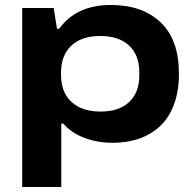

<svg xmlns="http://www.w3.org/2000/svg" viewBox="-20 -559 783 768"><path d="M68.8 189V-526.9H194.8L208 -443.8H216.8Q284.7 -539.1 423.8 -539.1Q549.3 -539.1 622.6 -469.5Q695.8 -399.9 695.8 -264.2Q695.8 -195.3 676.3 -142.1Q656.7 -88.9 621.3 -55.4Q585.9 -22 537.8 -4.9Q489.7 12.2 431.2 12.2Q370.1 12.2 317.6 -7.6Q265.1 -27.3 232.9 -64.9H225.1V189ZM382.8 -112.8Q456.1 -112.8 496.6 -150.9Q537.1 -189 537.1 -255.9V-271Q537.1 -338.9 496.1 -377Q455.1 -415 380.9 -415Q306.2 -415 265.1 -376.2Q224.1 -337.4 224.1 -268.1V-259.8Q224.1 -190.4 265.6 -151.6Q307.1 -112.8 382.8 -112.8Z"/></svg>

Font: Archivo Expanded
Style: Bold
Weight: 700
Width: 7
Designer: Hector Gatti
Foundry: Omnibus-Type
Version: Version 2.001